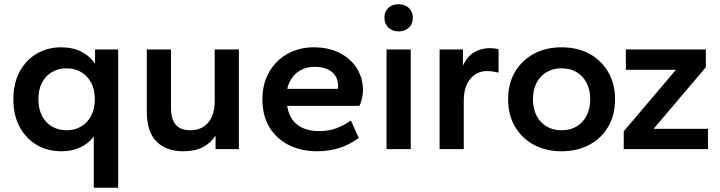

<svg xmlns="http://www.w3.org/2000/svg" viewBox="-20 -703 3396 905"><path d="M422 182V-60Q399 -28 360 -9Q321 10 268 10Q205 10 154 -19.5Q103 -49 73 -104Q43 -159 43 -235Q43 -311 73 -366Q103 -421 154 -450.5Q205 -480 268 -480Q324 -480 365 -458.5Q406 -437 428 -402V-470H537V182ZM294 -89Q333 -89 363 -107Q393 -125 410 -158Q427 -191 427 -235Q427 -280 410 -312.5Q393 -345 363 -363Q333 -381 294 -381Q255 -381 224.5 -363Q194 -345 177.5 -312.5Q161 -280 161 -235Q161 -191 177.5 -158Q194 -125 224.5 -107Q255 -89 294 -89Z M844 10Q763 10 717.5 -36Q672 -82 672 -178V-470H786V-195Q786 -141 808.5 -115Q831 -89 877 -89Q931 -89 961.5 -125.5Q992 -162 992 -227V-470H1106V0H996V-64Q975 -30 937 -10Q899 10 844 10Z M1474 10Q1402 10 1344 -18Q1286 -46 1251.5 -100.5Q1217 -155 1217 -235Q1217 -310 1249.5 -365Q1282 -420 1336.5 -450Q1391 -480 1459 -480Q1529 -480 1581 -453.5Q1633 -427 1662 -381Q1691 -335 1691 -276Q1691 -259 1686 -238Q1681 -217 1674 -204H1334Q1339 -165 1358.5 -138.5Q1378 -112 1410 -98.5Q1442 -85 1485 -85Q1530 -85 1565.5 -98.5Q1601 -112 1634 -135L1671 -53Q1630 -22 1581 -6Q1532 10 1474 10ZM1334 -284H1572Q1573 -287 1573.5 -289.5Q1574 -292 1574 -294Q1574 -323 1562 -343.5Q1550 -364 1525 -376Q1500 -388 1462 -388Q1430 -388 1403.5 -375.5Q1377 -363 1359 -339.5Q1341 -316 1334 -284Z M1802 0V-470H1916V0ZM1859 -555Q1828 -555 1810 -573.5Q1792 -592 1792 -620Q1792 -648 1810 -665.5Q1828 -683 1859 -683Q1889 -683 1907.5 -665Q1926 -647 1926 -619Q1926 -591 1907.5 -573Q1889 -555 1859 -555Z M2052 0V-470H2162V-393Q2181 -436 2214 -456Q2247 -476 2288 -476Q2302 -476 2313 -474.5Q2324 -473 2330 -470V-361Q2316 -364 2302 -366Q2288 -368 2275 -368Q2228 -368 2197 -331.5Q2166 -295 2166 -227V0Z M2627 10Q2553 10 2496.5 -20.5Q2440 -51 2407.5 -106Q2375 -161 2375 -235Q2375 -309 2407.5 -364Q2440 -419 2496.5 -449.5Q2553 -480 2627 -480Q2702 -480 2758 -449.5Q2814 -419 2846.5 -364Q2879 -309 2879 -235Q2879 -161 2847 -106Q2815 -51 2758 -20.5Q2701 10 2627 10ZM2627 -89Q2668 -89 2698 -107Q2728 -125 2745 -158Q2762 -191 2762 -235Q2762 -280 2745 -312.5Q2728 -345 2698 -363Q2668 -381 2627 -381Q2587 -381 2556.5 -363Q2526 -345 2509 -312.5Q2492 -280 2492 -235Q2492 -191 2509 -158Q2526 -125 2556 -107Q2586 -89 2627 -89Z M2920 0V-84L3166 -374H2930V-470H3307V-386L3061 -96H3317V0Z"/></svg>

Font: Gantari SemiBold
Style: Regular
Weight: 600
Designer: Anugrah Pasau
Foundry: Lafontype
Version: Version 1.000; ttfautohint (v1.8.3)